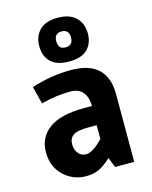

<svg xmlns="http://www.w3.org/2000/svg" viewBox="-117 -848 736 932"><g transform="rotate(-15 251.5 -382.5)"><path d="M346 0 326 -50Q291 -18 264 -5.5Q237 7 199 7Q135 7 87.5 -37.5Q40 -82 40 -156Q40 -230 98 -272.5Q156 -315 273 -315H314Q314 -358 293.5 -384Q273 -410 231 -410Q158 -410 83 -390L61 -478Q160 -510 260 -510Q442 -510 442 -340V0ZM312 -219H269Q213 -219 193 -204Q173 -189 173 -160.5Q173 -132 188 -114Q203 -96 227 -96Q261 -96 312 -150ZM172.5 -741.5Q203 -772 263 -772Q323 -772 354.5 -741.5Q386 -711 386 -661Q386 -611 356 -581.5Q326 -552 264 -552Q202 -552 172 -581.5Q142 -611 142 -661Q142 -711 172.5 -741.5ZM264 -703Q228 -703 228 -663Q228 -623 264 -623Q302 -623 302 -663Q302 -703 264 -703Z"/></g></svg>

Font: Gudea
Style: Bold
Weight: 700
Designer: Agustina Mingote
Foundry: Agustina Mingote
Version: Version 1.002